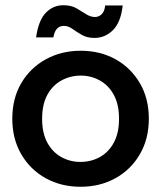

<svg xmlns="http://www.w3.org/2000/svg" viewBox="-20 -702 616 734"><path d="M288 12Q214 12 155 -20.5Q96 -53 61.5 -112Q27 -171 27 -248Q27 -326 61.5 -384.5Q96 -443 155.5 -475.5Q215 -508 288 -508Q363 -508 421.5 -475.5Q480 -443 514.5 -384.5Q549 -326 549 -248Q549 -171 514.5 -112Q480 -53 421 -20.5Q362 12 288 12ZM287 -83Q328 -83 361.5 -101.5Q395 -120 415 -156.5Q435 -193 435 -248Q435 -303 415 -339.5Q395 -376 361.5 -394.5Q328 -413 289 -413Q249 -413 215 -394.5Q181 -376 161 -339.5Q141 -303 141 -248Q141 -193 161 -156.5Q181 -120 214.5 -101.5Q248 -83 287 -83ZM341 -557Q313 -557 293 -568.5Q273 -580 257 -591.5Q241 -603 224 -603Q208 -603 198 -592.5Q188 -582 184 -559H118Q127 -624 155 -653Q183 -682 222 -682Q252 -682 272 -670.5Q292 -659 309 -648Q326 -637 343 -637Q358 -637 369 -648Q380 -659 382 -681H449Q442 -617 412 -587Q382 -557 341 -557Z"/></svg>

Font: Host Grotesk Light Medium
Style: Regular
Weight: 500
Version: Version 1.003